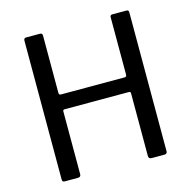

<svg xmlns="http://www.w3.org/2000/svg" viewBox="-108 -849 951 956"><g transform="rotate(-15 367.5 -371.0)"><path d="M201 -347Q197 -347 195 -344.5Q193 -342 193 -339V-15Q193 -7 189 -3.5Q185 0 176 0H111Q103 0 100 -3Q97 -6 97 -14V-728Q97 -742 109 -742H181Q193 -742 193 -729V-435Q193 -428 195.5 -425.5Q198 -423 204 -423H532Q542 -423 542 -435V-730Q542 -742 553 -742H626Q633 -742 635.5 -739Q638 -736 638 -728V-14Q638 0 624 0H559Q550 0 546 -3.5Q542 -7 542 -15V-338Q542 -347 533 -347Z"/></g></svg>

Font: n
Style: Regular
Weight: 400
Designer: Pablo Impallari, Rodrigo Fuenzalida
Foundry: Impallari Type
Version: Version 1.002; ttfautohint (v1.5)